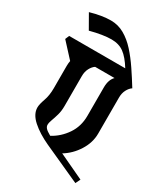

<svg xmlns="http://www.w3.org/2000/svg" viewBox="-227 -905 867 1002"><g transform="rotate(30 207.0 -404.0)"><path d="M54 -497Q54 -513 57 -528L-23 -615L-13 -639H325Q294 -689 263.5 -711.5Q233 -734 188 -734Q163 -734 131.5 -729Q100 -724 62 -714L14 -798Q83 -818 136 -818Q180 -818 217.5 -796.5Q255 -775 287.5 -739Q320 -703 350 -658.5Q380 -614 409 -567Q394 -557 383.5 -537Q373 -517 373 -490V-273Q373 -219 341.5 -169Q310 -119 262 -90L413 -19L399 10L174 -92Q111 -121 70.5 -157Q30 -193 30 -233Q30 -252 42 -285.5Q54 -319 54 -362ZM121 -181Q121 -171 129 -161.5Q137 -152 162 -138Q212 -165 245 -213.5Q278 -262 278 -325V-497Q278 -543 302 -567H185Q170 -557 159.5 -537Q149 -517 149 -490V-310Q149 -280 142 -255.5Q135 -231 128 -212.5Q121 -194 121 -181Z"/></g></svg>

Font: Jaini
Style: Regular
Weight: 400
Designer: Maithili Shingre, Girish Dalvi (Devanagari), Taresh Vohra (Latin)
Foundry: Ek Type
Version: Version 2.000; ttfautohint (v1.8.4.7-5d5b)